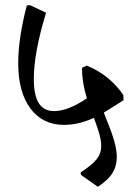

<svg xmlns="http://www.w3.org/2000/svg" viewBox="-20 -636 514 738"><path d="M429 -32Q429 2 412 29.5Q395 57 356 82L291 36L290 27Q334 -2 351.5 -24Q369 -46 369 -74Q369 -96 362 -120.5Q355 -145 341 -183Q282 -156 226 -156Q144 -156 97 -219Q50 -282 50 -393Q50 -488 83 -615L96 -616L157 -587Q110 -433 110 -333Q110 -270 129 -239.5Q148 -209 188 -209Q241 -209 314 -258Q295 -320 295 -375L313 -384Q400 -349 454 -271L455 -251L379 -203Q405 -140 417 -101Q429 -62 429 -32Z"/></svg>

Font: Sahitya
Style: Regular
Weight: 400
Designer: Juan Pablo del Peral
Foundry: Juan Pablo del Peral (http://www.huertatipografica.com)
Version: Version 1.001;PS 001.000;hotconv 1.0.70;makeotf.lib2.5.58329